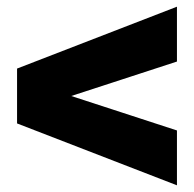

<svg xmlns="http://www.w3.org/2000/svg" viewBox="-20 -647 580 574"><path d="M31 -442V-278L509 -93V-257L193 -360L509 -463V-627Z"/></svg>

Font: Aspekta 800
Style: Regular
Weight: 800
Designer: Ivo Dolenc
Version: Version 2.000